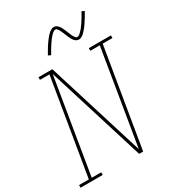

<svg xmlns="http://www.w3.org/2000/svg" viewBox="-242 -1085 1094 1209"><g transform="rotate(-30 304.5 -480.5)"><path d="M-18 0V-19H53L169 -716H100V-735H201L421 -27L535 -716H466V-735H627V-716H556L437 0H408L188 -708L74 -19H143V0ZM440 -813Q433 -813 427 -815.5Q421 -818 416.5 -821.5Q412 -825 408 -830Q404 -835 401 -840Q398 -845 395.5 -850Q393 -855 390.5 -860.5Q388 -866 385.5 -872Q383 -878 380.5 -884Q378 -890 375.5 -896Q373 -902 370.5 -907.5Q368 -913 366 -917.5Q364 -922 360 -928Q356 -934 352 -938Q348 -942 342 -942Q337 -942 332 -939.5Q327 -937 324 -934.5Q321 -932 317 -928.5Q313 -925 308.5 -920Q304 -915 302 -912.5Q300 -910 297.5 -907Q295 -904 292.5 -900.5Q290 -897 287.5 -893.5Q285 -890 282 -886Q279 -882 276.5 -878Q274 -874 271 -869.5Q268 -865 265 -860Q262 -855 258.5 -849.5Q255 -844 252 -838.5Q249 -833 245.5 -827Q242 -821 239 -815L220 -824Q226 -835 232 -845Q238 -855 243.5 -864.5Q249 -874 254.5 -882Q260 -890 265 -897Q270 -904 274.5 -910Q279 -916 283.5 -921.5Q288 -927 295 -934.5Q302 -942 309 -947.5Q316 -953 324.5 -957Q333 -961 342 -961Q348 -961 354 -958.5Q360 -956 364.5 -952.5Q369 -949 373 -944Q377 -939 380 -934.5Q383 -930 385.5 -924.5Q388 -919 390.5 -913.5Q393 -908 395.5 -902.5Q398 -897 400.5 -890.5Q403 -884 405.5 -878Q408 -872 410.5 -866.5Q413 -861 415 -856.5Q417 -852 421 -846Q425 -840 429 -836Q433 -832 440 -832Q444 -832 449 -834.5Q454 -837 457.5 -840Q461 -843 464.5 -846.5Q468 -850 472.5 -854.5Q477 -859 479 -861.5Q481 -864 483.5 -867Q486 -870 488.5 -873.5Q491 -877 493.5 -880.5Q496 -884 499 -888Q502 -892 505 -896.5Q508 -901 510.5 -905.5Q513 -910 516.5 -915Q520 -920 523 -925Q526 -930 529 -935.5Q532 -941 535.5 -947Q539 -953 543 -960L561 -950Q555 -939 549 -929Q543 -919 537.5 -910Q532 -901 526.5 -893Q521 -885 516.5 -877.5Q512 -870 507 -864Q502 -858 497.5 -852.5Q493 -847 486 -839.5Q479 -832 472.5 -826.5Q466 -821 457.5 -817Q449 -813 440 -813Z"/></g></svg>

Font: Iosevka Slab ThExObl
Style: Regular
Weight: 100
Width: 7
Italic angle: -9°
Monospace: yes
Designer: Belleve Invis
Foundry: Belleve Invis
Version: Version 11.1.1; ttfautohint (v1.8.3)